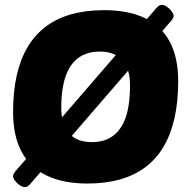

<svg xmlns="http://www.w3.org/2000/svg" viewBox="-20 -750 771 793"><path d="M82 23Q74 23 62.5 15.5Q51 8 42.5 -3Q34 -14 34 -23Q34 -28 37 -33Q40 -38 44 -43L627 -718Q632 -724 637.5 -727Q643 -730 649 -730Q658 -730 669 -722.5Q680 -715 688.5 -704Q697 -693 697 -684Q697 -680 694.5 -675Q692 -670 687 -664L104 11Q99 17 93 20Q87 23 82 23ZM341 8Q241 8 172.5 -25Q104 -58 69 -123.5Q34 -189 34 -287Q34 -371 49 -438Q64 -505 94 -555.5Q124 -606 169 -640Q214 -674 274.5 -691Q335 -708 410 -708Q511 -708 579 -675Q647 -642 681.5 -577Q716 -512 716 -415Q716 -331 701 -263.5Q686 -196 656 -145Q626 -94 581 -60Q536 -26 476 -9Q416 8 341 8ZM359 -163Q391 -163 416.5 -172.5Q442 -182 461 -201Q480 -220 492.5 -248Q505 -276 511 -313.5Q517 -351 517 -397Q517 -467 485 -502Q453 -537 392 -537Q360 -537 334.5 -527.5Q309 -518 290 -499.5Q271 -481 258.5 -453.5Q246 -426 239.5 -389Q233 -352 233 -306Q233 -235 265.5 -199Q298 -163 359 -163Z"/></svg>

Font: Asap Black
Style: Italic
Weight: 900
Italic angle: -6°
Designer: Pablo Cosgaya
Foundry: Omnibus-Type
Version: Version 3.001